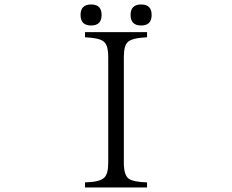

<svg xmlns="http://www.w3.org/2000/svg" viewBox="-20 -894 1040 860"><path d="M360.8 -750H638.7V-727.1Q572.3 -724.1 552.7 -706.1Q534.7 -689.5 534.7 -639.2V-165Q534.7 -110.8 555.7 -94.2Q577.6 -78.6 638.7 -77.1V-54.2H360.8V-77.1Q427.2 -78.6 446.8 -98.1Q464.8 -114.7 464.8 -165V-639.2Q464.8 -694.3 442.9 -709Q423.3 -724.1 360.8 -727.1ZM388.2 -874Q435.1 -874 435.1 -827.1Q435.1 -779.8 388.2 -779.8Q340.8 -779.8 340.8 -827.1Q340.8 -874 388.2 -874ZM612.3 -874Q659.2 -874 659.2 -827.1Q659.2 -779.8 612.3 -779.8Q564.9 -779.8 564.9 -827.1Q564.9 -874 612.3 -874Z"/></svg>

Font: I.Ming
Style: Regular
Weight: 400
Designer: Ichiten Fonts Project
Version: Version 5.10 Mar 24, 2018